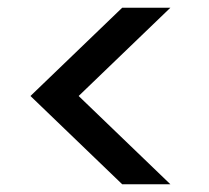

<svg xmlns="http://www.w3.org/2000/svg" viewBox="-20 -599 542 498"><path d="M422 -121H297L59 -350L297 -579H422L184 -350Z"/></svg>

Font: Albert Sans Medium
Style: Regular
Weight: 500
Designer: Andreas Rasmussen
Foundry: a.Foundry
Version: Version 1.025